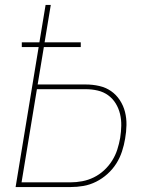

<svg xmlns="http://www.w3.org/2000/svg" viewBox="-20 -755 640 775"><path d="M43 0 136 -565H68V-584H139L164 -735H185L160 -584H306V-565H157L132 -414H326Q354 -414 380.5 -408Q407 -402 428 -387.5Q449 -373 463.5 -351Q478 -329 484.5 -303.5Q491 -278 490.5 -250.5Q490 -223 485 -195Q481 -170 472.5 -144Q464 -118 449.5 -95Q435 -72 414 -53Q393 -34 368 -21.5Q343 -9 317 -4.5Q291 0 265 0ZM265 -19Q288 -19 312 -23.5Q336 -28 358.5 -39Q381 -50 400 -67.5Q419 -85 432.5 -106.5Q446 -128 453.5 -151.5Q461 -175 465 -198Q469 -223 469.5 -247.5Q470 -272 464.5 -295Q459 -318 447 -337.5Q435 -357 416.5 -370.5Q398 -384 374.5 -389.5Q351 -395 326 -395H129L67 -19Z"/></svg>

Font: Iosevka SS04 Th Ex Obl
Style: Regular
Weight: 100
Width: 7
Italic angle: -9°
Monospace: yes
Designer: Belleve Invis
Foundry: Belleve Invis
Version: Version 19.0.0; ttfautohint (v1.8.4)